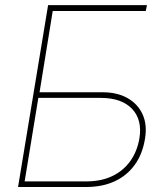

<svg xmlns="http://www.w3.org/2000/svg" viewBox="-20 -748 658 768"><path d="M52.2 0 172.4 -727.5H567.9L563 -704.1H190.9L138.2 -378.9H388.2Q447.8 -379.4 489.5 -356Q531.2 -332.5 550.3 -290.8Q569.3 -249 560.1 -193.4Q550.3 -132.3 519.3 -89.1Q488.3 -45.9 439 -22.9Q389.6 0 324.7 0ZM78.6 -22.5H328.6Q385.7 -22.9 429.2 -43.7Q472.7 -64.5 500.5 -102.8Q528.3 -141.1 537.6 -194.3Q549.8 -269 508.1 -312.7Q466.3 -356.4 383.3 -356.4H133.3Z"/></svg>

Font: Inter 24pt Thin
Style: Italic
Weight: 250
Italic angle: -9.3988°
Version: Version 4.001;git-66647c0bb